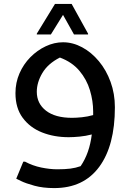

<svg xmlns="http://www.w3.org/2000/svg" viewBox="-20 -701 666 981"><path d="M257 260Q200 260 156 248Q112 236 87.5 224Q63 212 63 212L99 125H108Q147 146 191 155Q235 164 273 164Q312 164 339.5 160.5Q367 157 392 148Q415 114 429 74Q443 34 449 -14Q418 -6 386.5 -3Q355 0 331 0Q256 0 194.5 -24.5Q133 -49 96 -99Q59 -149 59 -225Q59 -279 79.5 -326Q100 -373 135 -408.5Q170 -444 213.5 -464.5Q257 -485 302 -485Q352 -485 399.5 -459.5Q447 -434 485 -388.5Q523 -343 545 -282.5Q567 -222 567 -153Q567 43 487 151.5Q407 260 257 260ZM168 -232Q168 -172 215 -135.5Q262 -99 348 -99Q370 -99 399 -102Q428 -105 456 -113Q456 -122 456 -131Q456 -185 439.5 -240Q423 -295 385.5 -339.5Q348 -384 286 -407Q225 -376 196.5 -328Q168 -280 168 -232ZM358 -525 302 -625 240 -525H168V-529L261 -681H346L430 -529V-525Z"/></svg>

Font: Kufam Medium
Style: Regular
Weight: 500
Designer: Wael Morcos, Artur Schmal
Foundry: Original Type
Version: Version 1.300; ttfautohint (v1.8.3)